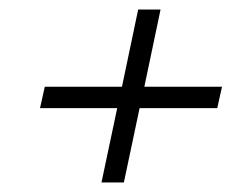

<svg xmlns="http://www.w3.org/2000/svg" viewBox="-20 -462 522 403"><path d="M193 -79 226 -235H64L74 -280H236L270 -442H317L283 -280H446L436 -235H273L240 -79Z"/></svg>

Font: Kanit ExtraLight
Style: Italic
Weight: 275
Italic angle: -12°
Designer: Katatrad Team
Foundry: CadsonDemak
Version: Version 2.000; ttfautohint (v1.8.3)